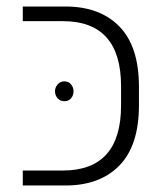

<svg xmlns="http://www.w3.org/2000/svg" viewBox="-20 -570 507 590"><path d="M50 0V-46H173Q352 -46 352 -246V-305Q352 -505 173 -505H50V-550H181Q287 -550 347 -488.5Q407 -427 407 -303V-247Q407 -123 347 -61.5Q287 0 181 0ZM178 -320Q191 -320 198.5 -310.5Q206 -301 206 -290Q206 -277 198.5 -268Q191 -259 178 -259Q165 -259 157 -268Q149 -277 149 -290Q149 -301 157 -310.5Q165 -320 178 -320Z"/></svg>

Font: Assistant Light
Style: Regular
Weight: 300
Designer: Hebrew By Ben Nathan, Latin by Paul Hunt
Version: Version 3.000